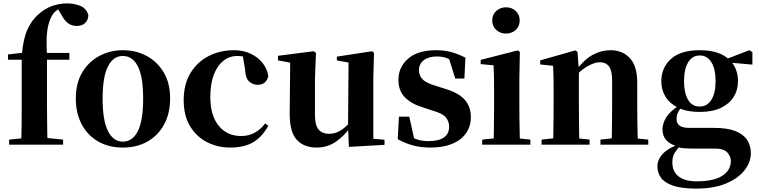

<svg xmlns="http://www.w3.org/2000/svg" viewBox="-20 -853 4474 1132"><path d="M34 0V-30L146 -41H242L352 -30V0ZM105 0Q107 -59 107.5 -118.5Q108 -178 108 -236V-501H27V-532L160 -547L108 -519L109 -531Q117 -626 142.5 -680.5Q168 -735 205 -767Q245 -803 288 -818Q331 -833 376 -833Q420 -833 455.5 -817.5Q491 -802 501 -763Q500 -735 482 -717.5Q464 -700 432 -700Q404 -700 382 -715.5Q360 -731 340 -769L315 -811V-820H364V-812Q340 -809 321 -796.5Q302 -784 291 -768Q274 -741 265 -705Q256 -669 255 -622.5Q254 -576 257 -516V-236Q257 -178 258 -118.5Q259 -59 260 0ZM183 -501V-541H389V-501Z M704 17Q622 17 559.5 -18.5Q497 -54 462 -119.5Q427 -185 427 -273Q427 -362 464.5 -425.5Q502 -489 565.5 -523Q629 -557 704 -557Q781 -557 844 -523.5Q907 -490 945 -426.5Q983 -363 983 -273Q983 -184 947.5 -119Q912 -54 849.5 -18.5Q787 17 704 17ZM704 -18Q762 -18 793 -80.5Q824 -143 824 -271Q824 -400 793 -461.5Q762 -523 704 -523Q648 -523 616.5 -461.5Q585 -400 585 -271Q585 -143 616.5 -80.5Q648 -18 704 -18Z M1337 17Q1262 17 1199.5 -15.5Q1137 -48 1100 -110Q1063 -172 1063 -262Q1063 -358 1104 -424Q1145 -490 1212 -523.5Q1279 -557 1360 -557Q1413 -557 1456.5 -537Q1500 -517 1528 -482Q1556 -447 1562 -403Q1548 -353 1500 -353Q1470 -353 1448.5 -373Q1427 -393 1425 -443L1409 -538L1481 -493Q1453 -509 1429 -516Q1405 -523 1378 -523Q1333 -523 1297 -494.5Q1261 -466 1240.5 -412Q1220 -358 1220 -282Q1220 -172 1269.5 -111.5Q1319 -51 1402 -51Q1446 -51 1481.5 -70.5Q1517 -90 1543 -125L1562 -112Q1526 -46 1473 -14.5Q1420 17 1337 17Z M1846 17Q1772 17 1729.5 -29Q1687 -75 1688 -188L1691 -501L1722 -478L1619 -497V-524L1830 -551L1843 -541L1837 -391V-176Q1837 -113 1859 -88.5Q1881 -64 1920 -64Q1962 -64 1998.5 -90.5Q2035 -117 2063 -157L2099 -103H2046Q2009 -51 1959.5 -17Q1910 17 1846 17ZM2037 13 2032 -108V-111L2035 -484L1966 -497V-519L2174 -551L2185 -541L2181 -391V-35L2247 -29V1Z M2518 17Q2462 17 2415.5 4.5Q2369 -8 2325 -32L2332 -165H2393L2425 -21L2374 -28V-64Q2407 -42 2437 -31.5Q2467 -21 2507 -21Q2566 -21 2597 -42.5Q2628 -64 2628 -106Q2628 -138 2608 -161.5Q2588 -185 2527 -202L2470 -221Q2404 -241 2366.5 -280Q2329 -319 2329 -382Q2329 -458 2386.5 -507.5Q2444 -557 2551 -557Q2600 -557 2640.5 -546Q2681 -535 2724 -513L2718 -390H2664L2621 -528L2666 -512V-482Q2636 -502 2612.5 -511Q2589 -520 2554 -520Q2507 -520 2478.5 -498Q2450 -476 2450 -438Q2450 -409 2470.5 -386.5Q2491 -364 2549 -347L2606 -329Q2685 -305 2720.5 -264.5Q2756 -224 2756 -163Q2756 -108 2727.5 -67.5Q2699 -27 2646 -5Q2593 17 2518 17Z M2823 0V-30L2929 -41H2999L3107 -30V0ZM2890 0Q2891 -26 2891.5 -68Q2892 -110 2892.5 -156Q2893 -202 2893 -236V-313Q2893 -363 2892.5 -398Q2892 -433 2890 -468L2814 -475V-500L3033 -556L3045 -547L3042 -390V-236Q3042 -202 3042.5 -156Q3043 -110 3044 -68Q3045 -26 3046 0ZM2963 -655Q2930 -655 2906 -676.5Q2882 -698 2882 -733Q2882 -767 2906 -788.5Q2930 -810 2963 -810Q2997 -810 3020.5 -788.5Q3044 -767 3044 -733Q3044 -698 3020.5 -676.5Q2997 -655 2963 -655Z M3173 0V-30L3278 -41H3349L3456 -30V0ZM3241 0Q3242 -26 3242.5 -68Q3243 -110 3243.5 -156Q3244 -202 3244 -236V-316Q3244 -365 3243.5 -397Q3243 -429 3241 -465L3165 -473V-497L3372 -556L3385 -547L3393 -435V-432V-236Q3393 -202 3393.5 -156Q3394 -110 3394.5 -68Q3395 -26 3396 0ZM3520 0V-30L3623 -41H3693L3802 -30V0ZM3586 0Q3587 -26 3587.5 -67.5Q3588 -109 3588.5 -155Q3589 -201 3589 -236V-376Q3589 -437 3570.5 -461.5Q3552 -486 3516 -486Q3486 -486 3443 -462Q3400 -438 3357 -386L3353 -431H3369Q3426 -504 3476 -530.5Q3526 -557 3580 -557Q3650 -557 3693.5 -510.5Q3737 -464 3737 -365V-236Q3737 -201 3737.5 -155Q3738 -109 3739 -67.5Q3740 -26 3741 0Z M4086 259Q3997 259 3946.5 241Q3896 223 3876 193.5Q3856 164 3856 128Q3856 86 3890 51.5Q3924 17 3993 -6L3996 0Q3971 27 3957.5 49Q3944 71 3944 104Q3944 159 3981.5 187.5Q4019 216 4086 216Q4188 216 4238.5 183.5Q4289 151 4289 95Q4289 70 4268.5 46.5Q4248 23 4196 23H4083Q4041 23 4016.5 21.5Q3992 20 3970 13V9Q3886 -16 3886 -90Q3886 -125 3907.5 -160.5Q3929 -196 3985 -232V-241L4004 -232Q3986 -208 3977.5 -190.5Q3969 -173 3969 -150Q3969 -126 3986.5 -112.5Q4004 -99 4044 -99H4190Q4269 -99 4316.5 -80Q4364 -61 4385.5 -27.5Q4407 6 4407 50Q4407 103 4369.5 151Q4332 199 4260 229Q4188 259 4086 259ZM4105 -193Q4030 -193 3980 -217Q3930 -241 3904.5 -281.5Q3879 -322 3879 -374Q3879 -454 3936 -505.5Q3993 -557 4106 -557Q4168 -557 4212.5 -541.5Q4257 -526 4283 -497L4288 -493Q4331 -446 4331 -374Q4331 -322 4305.5 -281.5Q4280 -241 4230.5 -217Q4181 -193 4105 -193ZM4105 -225Q4150 -225 4174.5 -265Q4199 -305 4199 -374Q4199 -447 4174 -486.5Q4149 -526 4106 -526Q4062 -526 4037.5 -486Q4013 -446 4013 -374Q4013 -305 4036.5 -265Q4060 -225 4105 -225ZM4249 -487V-502H4255L4398 -557L4416 -546V-472Z"/></svg>

Font: Noto Serif SC ExtraLight ExtraBold
Style: Regular
Weight: 800
Version: Version 2.002-H1;hotconv 1.1.0;makeotfexe 2.6.0